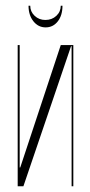

<svg xmlns="http://www.w3.org/2000/svg" viewBox="-20 -653 316 673"><path d="M193 -633H199Q199 -599 182.5 -578Q166 -557 140 -557Q114 -557 97 -578.5Q80 -600 80 -633H86Q86 -612 101.5 -597.5Q117 -583 139 -583Q162 -583 177.5 -597.5Q193 -612 193 -633ZM193 -495H237V0H231V-491H229L62 0H42V-495H49V-66H51Z"/></svg>

Font: Moniqa ExtLt Narrow Display
Style: Regular
Weight: 200
Width: 4
Designer: Rajesh Rajput
Foundry: Rajesh Rajput
Version: Version 1.000